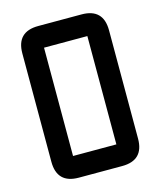

<svg xmlns="http://www.w3.org/2000/svg" viewBox="-105 -760 697 836"><g transform="rotate(-15 244.0 -342.0)"><path d="M341.8 0H146.5Q48.8 0 48.8 -97.7V-585.9Q48.8 -683.6 146.5 -683.6H341.8Q439.5 -683.6 439.5 -585.9V-97.7Q439.5 0 341.8 0ZM341.8 -97.7V-585.9H146.5V-97.7Z"/></g></svg>

Font: BabelStone Runic Staveless
Style: Regular
Weight: 400
Designer: Andrew West
Foundry: BabelStone
Version: Version 3.002 March 14, 2022